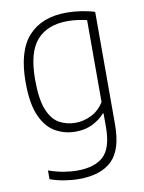

<svg xmlns="http://www.w3.org/2000/svg" viewBox="-87 -609 676 900"><g transform="rotate(-10 251.0 -159.0)"><path d="M216 230Q183.5 230 146.2 224Q109 218 79 206.5V165Q116 178 149.8 183.8Q183.5 189.5 215.5 189.5Q298.5 189.5 340.2 150.2Q382 111 382 11.5V-53.5H378.5Q357 -28 321.5 -9.8Q286 8.5 238.5 8.5Q187 8.5 143.5 -16Q100 -40.5 73.8 -99Q47.5 -157.5 47.5 -259.5Q47.5 -409 111.2 -478.8Q175 -548.5 292.5 -548.5Q326.5 -548.5 362.5 -543Q398.5 -537.5 426 -528.5V7Q426 128 372.8 179Q319.5 230 216 230ZM246 -32.5Q284.5 -32.5 321.8 -51Q359 -69.5 382 -107.5V-497Q364.5 -501.5 339.8 -505Q315 -508.5 290.5 -508.5Q195.5 -508.5 144.5 -452Q93.5 -395.5 93.5 -264Q93.5 -171.5 113.8 -121.2Q134 -71 168.5 -51.8Q203 -32.5 246 -32.5Z"/></g></svg>

Font: Encode Sans SmCnd XLt
Style: Regular
Weight: 200
Width: 4
Designer: Multiple Designers
Foundry: Impallari Type
Version: Version 3.002; ttfautohint (v1.8.3) -l 8 -r 50 -G 200 -x 14 